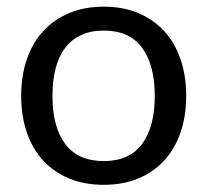

<svg xmlns="http://www.w3.org/2000/svg" viewBox="-20 -534 607 562"><path d="M284 -514.5Q339.5 -514.5 384 -496Q428.5 -477.5 460 -443.5Q491.5 -409.5 508.2 -361.2Q525 -313 525 -253.5Q525 -193.5 508.2 -145.5Q491.5 -97.5 460 -63.5Q428.5 -29.5 384 -11.2Q339.5 7 284 7Q228 7 183.2 -11.2Q138.5 -29.5 107 -63.5Q75.5 -97.5 58.8 -145.5Q42 -193.5 42 -253.5Q42 -313 58.8 -361.2Q75.5 -409.5 107 -443.5Q138.5 -477.5 183.2 -496Q228 -514.5 284 -514.5ZM284 -62.5Q359 -62.5 396 -112.8Q433 -163 433 -253Q433 -343.5 396 -394Q359 -444.5 284 -444.5Q246 -444.5 217.8 -431.5Q189.5 -418.5 170.8 -394Q152 -369.5 142.8 -333.8Q133.5 -298 133.5 -253Q133.5 -163 170.8 -112.8Q208 -62.5 284 -62.5Z"/></svg>

Font: Lato
Style: Regular
Weight: 400
Designer: Lukasz Dziedzic with Adam Twardoch and Botio Nikoltchev
Foundry: tyPoland Lukasz Dziedzic
Version: Version 2.015; 2015-08-06; http://www.latofonts.com/